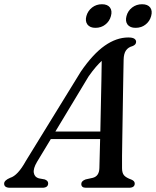

<svg xmlns="http://www.w3.org/2000/svg" viewBox="-48 -887 737 907"><path d="M127 -122.5Q108 -90.5 111.8 -70.2Q115.5 -50 135.5 -44.5L163 -39.5Q179.5 -33.5 179.5 -21Q179.5 0 151.5 0H0Q-28.5 0 -28.5 -19.5Q-28.5 -35 0 -47Q36 -57.5 74 -126.5L334 -549Q391 -632 446.5 -671Q502 -710 558 -710Q578 -710 586.5 -704.2Q595 -698.5 595 -689.5Q595 -675.5 577.5 -669Q558 -664 547.2 -648.8Q536.5 -633.5 536 -604.5Q535.5 -583 534.8 -542.5Q534 -502 533.2 -450.5Q532.5 -399 531.5 -344.2Q530.5 -289.5 529.8 -239Q529 -188.5 528.5 -149.8Q528 -111 528.5 -92.5Q528.5 -70 538 -58.8Q547.5 -47.5 573 -38.5Q588.5 -32 588.5 -20Q588.5 0 560.5 0H358Q336 0 336 -18Q336 -32 356.5 -39.5L390.5 -47Q420.5 -55 421.5 -93Q423 -136 425 -230H192ZM370.5 -526 213.5 -265.5H426Q427 -324.5 428.5 -387.2Q430 -450 431 -506Q432 -562 432.5 -599.5Q420.5 -588.5 405 -570.8Q389.5 -553 370.5 -526ZM403 -755.5Q377 -755.5 365.2 -771Q353.5 -786.5 360 -811Q367 -836 387 -851.5Q407 -867 433.5 -867Q460 -867 471.5 -851.5Q483 -836 476 -811Q469.5 -786.5 449.5 -771Q429.5 -755.5 403 -755.5ZM592.5 -755.5Q566 -755.5 554.5 -771Q543 -786.5 549.5 -811Q556 -836 576.2 -851.5Q596.5 -867 623 -867Q650 -867 661.5 -851.5Q673 -836 666 -811Q659.5 -786.5 639.5 -771Q619.5 -755.5 592.5 -755.5Z"/></svg>

Font: Fraunces 9pt
Style: Italic
Weight: 400
Italic angle: -16°
Version: Version 1.000;[b76b70a41]